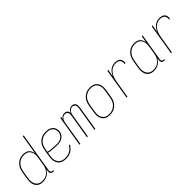

<svg xmlns="http://www.w3.org/2000/svg" viewBox="222 -1892 3057 3057"><g transform="rotate(-45 1750.0 -363.5)"><path d="M188 8Q161 8 135.5 1.5Q110 -5 90.5 -20.5Q71 -36 58.5 -58.5Q46 -81 41.5 -106.5Q37 -132 38 -159Q39 -186 43 -213L63 -333Q67 -358 75 -383Q83 -408 97 -431Q111 -454 130.5 -473Q150 -492 173.5 -505Q197 -518 223 -523Q249 -528 274 -528Q302 -528 328.5 -521Q355 -514 374 -497Q393 -480 404 -456Q415 -432 419 -405L473 -735H493L381 -58Q380 -49 381.5 -39.5Q383 -30 388.5 -23Q394 -16 403 -13Q412 -10 421 -10H433V8H418Q405 8 392.5 4Q380 0 372 -9.5Q364 -19 361.5 -32Q359 -45 361 -58L368 -100Q355 -76 336 -54.5Q317 -33 292.5 -18.5Q268 -4 241 2Q214 8 188 8ZM194 -10Q217 -10 240.5 -15Q264 -20 285 -31.5Q306 -43 323.5 -61Q341 -79 353.5 -100Q366 -121 372.5 -143.5Q379 -166 383 -189L403 -309Q407 -333 408 -357.5Q409 -382 405 -405Q401 -428 390.5 -448.5Q380 -469 362.5 -483.5Q345 -498 322 -504Q299 -510 275 -510Q252 -510 228 -505Q204 -500 183 -488.5Q162 -477 144 -459Q126 -441 113.5 -420Q101 -399 93.5 -376Q86 -353 82 -330L62 -210Q59 -186 57.5 -161.5Q56 -137 61 -114Q66 -91 77 -70.5Q88 -50 105.5 -36Q123 -22 146.5 -16Q170 -10 194 -10Z M709 8Q681 8 653.5 2.5Q626 -3 604 -17.5Q582 -32 566.5 -54Q551 -76 544.5 -102Q538 -128 538 -156.5Q538 -185 543 -213L563 -333Q567 -359 575 -384Q583 -409 597.5 -432.5Q612 -456 632.5 -475Q653 -494 677.5 -506.5Q702 -519 728 -523.5Q754 -528 780 -528Q803 -528 825.5 -524.5Q848 -521 867.5 -512Q887 -503 903 -488.5Q919 -474 928.5 -454.5Q938 -435 941.5 -413Q945 -391 942 -368Q937 -341 920.5 -315.5Q904 -290 879 -274Q854 -258 826 -251.5Q798 -245 771 -245Q746 -245 720.5 -247Q695 -249 669.5 -250Q644 -251 619 -254Q594 -257 571 -264L562 -210Q558 -185 557.5 -159.5Q557 -134 563 -110.5Q569 -87 582 -67Q595 -47 615 -34Q635 -21 659.5 -15.5Q684 -10 709 -10Q736 -10 763 -16Q790 -22 814.5 -36Q839 -50 859 -71Q879 -92 892 -117L909 -108Q893 -82 872 -59Q851 -36 824.5 -20.5Q798 -5 768 1.5Q738 8 709 8ZM774 -262Q798 -262 822.5 -268Q847 -274 868 -288Q889 -302 903.5 -324.5Q918 -347 922 -370Q925 -391 922 -410.5Q919 -430 910.5 -446.5Q902 -463 888.5 -476Q875 -489 857 -496.5Q839 -504 819.5 -507Q800 -510 780 -510Q756 -510 732.5 -505.5Q709 -501 686.5 -489.5Q664 -478 645.5 -460.5Q627 -443 614 -421.5Q601 -400 593.5 -377Q586 -354 582 -330L574 -282Q597 -275 622 -272Q647 -269 672.5 -268Q698 -267 723 -264.5Q748 -262 774 -262Z M1016 0 1102 -520H1122L1115 -477Q1122 -489 1131 -498.5Q1140 -508 1151.5 -515Q1163 -522 1175.5 -525Q1188 -528 1200 -528Q1215 -528 1229 -523.5Q1243 -519 1252.5 -510Q1262 -501 1267 -488Q1272 -475 1274 -461Q1280 -475 1289.5 -488Q1299 -501 1312 -510Q1325 -519 1339.5 -523.5Q1354 -528 1369 -528Q1389 -528 1407 -518.5Q1425 -509 1433.5 -491.5Q1442 -474 1442.5 -453Q1443 -432 1440 -412L1372 0H1352L1420 -415Q1423 -432 1423 -449Q1423 -466 1415.5 -480Q1408 -494 1393.5 -502Q1379 -510 1362 -510Q1345 -510 1327 -501Q1309 -492 1297.5 -477Q1286 -462 1280 -444Q1274 -426 1271 -408L1204 0H1184L1252 -415Q1255 -432 1255 -449Q1255 -466 1247.5 -480Q1240 -494 1225.5 -502Q1211 -510 1194 -510Q1176 -510 1158.5 -501Q1141 -492 1129.5 -477Q1118 -462 1112 -444Q1106 -426 1103 -408L1036 0Z M1696 8Q1669 8 1642.5 2Q1616 -4 1595.5 -19Q1575 -34 1562 -56.5Q1549 -79 1542.5 -105Q1536 -131 1537.5 -158.5Q1539 -186 1543 -213L1563 -333Q1567 -358 1575 -383.5Q1583 -409 1597 -432Q1611 -455 1631 -474Q1651 -493 1675 -505.5Q1699 -518 1725 -523Q1751 -528 1777 -528Q1804 -528 1830.5 -522Q1857 -516 1877.5 -501Q1898 -486 1911.5 -463.5Q1925 -441 1931 -415Q1937 -389 1936 -361.5Q1935 -334 1931 -307L1911 -187Q1907 -162 1898.5 -136.5Q1890 -111 1876 -88Q1862 -65 1842 -46Q1822 -27 1798 -14.5Q1774 -2 1748 3Q1722 8 1696 8ZM1697 -10Q1720 -10 1743.5 -15Q1767 -20 1789 -31.5Q1811 -43 1829.5 -60.5Q1848 -78 1860.5 -99.5Q1873 -121 1880 -144Q1887 -167 1891 -190L1911 -310Q1915 -334 1916 -359Q1917 -384 1912.5 -407Q1908 -430 1896.5 -450.5Q1885 -471 1866.5 -485Q1848 -499 1824.5 -504.5Q1801 -510 1776 -510Q1753 -510 1729.5 -505Q1706 -500 1684.5 -488.5Q1663 -477 1644.5 -459.5Q1626 -442 1613.5 -420.5Q1601 -399 1593.5 -376Q1586 -353 1582 -330L1562 -210Q1559 -186 1557.5 -161Q1556 -136 1561 -113Q1566 -90 1577.5 -69.5Q1589 -49 1607 -35Q1625 -21 1648.5 -15.5Q1672 -10 1697 -10Z M2076 0 2162 -520H2182L2161 -397Q2173 -424 2190 -448.5Q2207 -473 2230.5 -491.5Q2254 -510 2281.5 -519Q2309 -528 2337 -528Q2364 -528 2389.5 -521.5Q2415 -515 2432 -497.5Q2449 -480 2453.5 -454Q2458 -428 2453 -401H2433Q2437 -424 2433.5 -446.5Q2430 -469 2415 -484Q2400 -499 2378.5 -504.5Q2357 -510 2334 -510Q2309 -510 2283 -501.5Q2257 -493 2236 -476Q2215 -459 2198.5 -436.5Q2182 -414 2171.5 -389.5Q2161 -365 2154.5 -339.5Q2148 -314 2144 -289L2096 0Z M2688 8Q2661 8 2635.5 1.5Q2610 -5 2590.5 -20.5Q2571 -36 2558.5 -58.5Q2546 -81 2541.5 -106.5Q2537 -132 2538 -159Q2539 -186 2543 -213L2563 -333Q2567 -358 2575 -383Q2583 -408 2597 -431Q2611 -454 2630.5 -473Q2650 -492 2673.5 -505Q2697 -518 2723 -523Q2749 -528 2774 -528Q2802 -528 2828.5 -521Q2855 -514 2874 -497Q2893 -480 2904 -456Q2915 -432 2919 -405L2938 -520H2958L2881 -58Q2880 -49 2881.5 -39.5Q2883 -30 2888.5 -23Q2894 -16 2903 -13Q2912 -10 2921 -10H2933V8H2918Q2905 8 2892.5 4Q2880 0 2872 -9.5Q2864 -19 2861.5 -32Q2859 -45 2861 -58L2868 -100Q2855 -76 2836 -54.5Q2817 -33 2792.5 -18.5Q2768 -4 2741 2Q2714 8 2688 8ZM2694 -10Q2717 -10 2740.5 -15Q2764 -20 2785 -31.5Q2806 -43 2823.5 -61Q2841 -79 2853.5 -100Q2866 -121 2872.5 -143.5Q2879 -166 2883 -189L2903 -309Q2907 -333 2908 -357.5Q2909 -382 2905 -405Q2901 -428 2890.5 -448.5Q2880 -469 2862.5 -483.5Q2845 -498 2822 -504Q2799 -510 2775 -510Q2752 -510 2728 -505Q2704 -500 2683 -488.5Q2662 -477 2644 -459Q2626 -441 2613.5 -420Q2601 -399 2593.5 -376Q2586 -353 2582 -330L2562 -210Q2559 -186 2557.5 -161.5Q2556 -137 2561 -114Q2566 -91 2577 -70.5Q2588 -50 2605.5 -36Q2623 -22 2646.5 -16Q2670 -10 2694 -10Z M3076 0 3162 -520H3182L3161 -397Q3173 -424 3190 -448.5Q3207 -473 3230.5 -491.5Q3254 -510 3281.5 -519Q3309 -528 3337 -528Q3364 -528 3389.5 -521.5Q3415 -515 3432 -497.5Q3449 -480 3453.5 -454Q3458 -428 3453 -401H3433Q3437 -424 3433.5 -446.5Q3430 -469 3415 -484Q3400 -499 3378.5 -504.5Q3357 -510 3334 -510Q3309 -510 3283 -501.5Q3257 -493 3236 -476Q3215 -459 3198.5 -436.5Q3182 -414 3171.5 -389.5Q3161 -365 3154.5 -339.5Q3148 -314 3144 -289L3096 0Z"/></g></svg>

Font: Iosevka Curly Thin
Style: Italic
Weight: 100
Italic angle: -9°
Monospace: yes
Designer: Belleve Invis
Foundry: Belleve Invis
Version: Version 22.1.2; ttfautohint (v1.8.4)